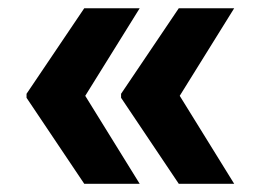

<svg xmlns="http://www.w3.org/2000/svg" viewBox="-20 -528 636 471"><path d="M322.7 -77.1H186.7L45.1 -288.1V-294.9H187.9ZM322.7 -507.8 187.9 -291H45.1V-297.9L186.7 -507.8ZM554.5 -77.1H418.6L277 -288.1V-294.9H419.7ZM554.5 -507.8 419.7 -291H277V-297.9L418.6 -507.8Z"/></svg>

Font: Inter Display V
Style: Regular
Weight: 400
Designer: Rasmus Andersson
Foundry: rsms
Version: Version 3.015;git-src